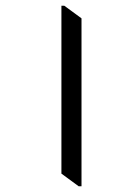

<svg xmlns="http://www.w3.org/2000/svg" viewBox="-20 -643 409 669"><path d="M254 6H264V-579L204 -623H194V-38Z"/></svg>

Font: Noto Serif Devanagari
Style: Regular
Weight: 400
Designer: Universal Thirst, Indian Type Foundry and the Monotype Design Team
Foundry: Monotype Imaging Inc.
Version: Version 2.004